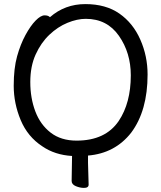

<svg xmlns="http://www.w3.org/2000/svg" viewBox="-20 -739 785 938"><path d="M354 -52Q495 -52 560 -148Q619 -236 619 -371Q619 -481 561 -564Q503 -647 399 -647Q357 -647 309.5 -627.5Q262 -608 221 -569Q180 -530 154 -472.5Q128 -415 128 -338Q128 -260 152.5 -195Q177 -130 227.5 -91Q278 -52 354 -52ZM390 179Q371 179 350.5 170.5Q330 162 330 145L332 23Q248 18 187 -24Q115 -71 81 -152.5Q47 -234 47 -320Q47 -405 63.5 -464Q80 -523 104.5 -568Q129 -613 154 -638.5Q179 -664 198 -664Q216 -664 224 -655Q297 -719 397 -719Q497 -719 563.5 -672.5Q630 -626 665.5 -545.5Q701 -465 701 -375Q701 -198 621 -91Q542 10 410 21V56L413 163Q413 179 390 179Z"/></svg>

Font: LXGW WenKai Lite Medium
Style: Regular
Weight: 500
Designer: LXGW / Fontworks Inc.
Foundry: LXGW / Fontworks Inc.
Version: Version 1.511; March 25, 2025